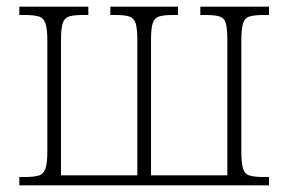

<svg xmlns="http://www.w3.org/2000/svg" viewBox="-20 -556 865 576"><path d="M38 0V-25H54Q82 -25 96.5 -29.5Q111 -34 116.5 -50.5Q122 -67 122 -101V-435Q122 -469 116.5 -485.5Q111 -502 96.5 -506.5Q82 -511 54 -511H38V-536H245V-511H227Q201 -511 187 -506.5Q173 -502 168 -486Q163 -470 163 -435V-30H392V-435Q392 -470 387 -486Q382 -502 368 -506.5Q354 -511 327 -511H311V-536H514V-511H498Q471 -511 457 -506.5Q443 -502 438 -486Q433 -470 433 -435V-30H662V-435Q662 -470 657.5 -486Q653 -502 639 -506.5Q625 -511 598 -511H581V-536H787V-511H771Q743 -511 728.5 -506.5Q714 -502 709 -485.5Q704 -469 704 -435V-101Q704 -67 709 -50.5Q714 -34 728.5 -29.5Q743 -25 771 -25H787V0Z"/></svg>

Font: Noto Serif SemiCondensed ExtraLight
Style: Regular
Weight: 200
Width: 4
Designer: Monotype Design Team
Foundry: Monotype Imaging Inc.
Version: Version 2.014